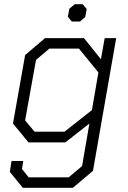

<svg xmlns="http://www.w3.org/2000/svg" viewBox="-20 -680 612 917"><path d="M535 -498 424 136 328 217H89L27 141L35 89H91L85 127L117 167H308L372 113L407 -90L292 0H116L42 -90L100 -417L195 -498H381L462 -397L480 -498ZM450 -334 357 -448H216L152 -394L100 -105L145 -51H288L419 -154ZM304 -600 311 -638 337 -660H375L394 -637L387 -599L362 -577H323Z"/></svg>

Font: Chakra Petch Light
Style: Italic
Weight: 300
Italic angle: -10°
Designer: Katatrad Aksorn Co.,Ltd.
Foundry: Cadson Demak Co.,Ltd.
Version: Version 1.000; ttfautohint (v1.6)